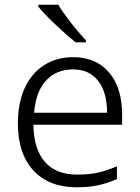

<svg xmlns="http://www.w3.org/2000/svg" viewBox="-20 -786 595 816"><path d="M143 -758V-766H228Q241 -742 275.5 -697Q310 -652 345 -615V-606H301Q257 -642 209.5 -687.5Q162 -733 143 -758ZM56 -262Q56 -347 84.5 -410.5Q113 -474 166.5 -508.5Q220 -543 291 -543Q388 -543 443.5 -478Q499 -413 499 -299V-256H122Q123 -153 170.5 -98.5Q218 -44 307 -44Q355 -44 390.5 -51Q426 -58 477 -79V-25Q433 -6 394 2Q355 10 306 10Q188 10 122 -61.5Q56 -133 56 -262ZM435 -307Q435 -394 397 -442.5Q359 -491 291 -491Q219 -491 175.5 -443.5Q132 -396 125 -307Z"/></svg>

Font: OpenSansMMV
Style: Light
Weight: 300
Foundry: Ascender Corporation
Version: Version 4.001